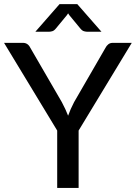

<svg xmlns="http://www.w3.org/2000/svg" viewBox="-21 -930 672 950"><path d="M368 0H262V-284L-1 -718H92.5Q117 -718 129 -693.5L285 -424.5Q304 -389 316 -357.5Q327 -389 345.5 -424.5L501 -693.5Q505.5 -703 514.5 -710.5Q523.5 -718 537 -718H631L368 -284ZM481 -773H410Q403.5 -773 394.5 -775.5Q385.5 -778 376.5 -789L322 -855L316 -864L310 -855L255.5 -789Q246.5 -778 237.5 -775.5Q228.5 -773 222 -773H154L273.5 -909.5H361.5Z"/></svg>

Font: Verano Sans Medium
Style: Regular
Weight: 500
Designer: Lukasz Dziedzic with Adam Twardoch and Botio Nikoltchev
Foundry: tyPoland Lukasz Dziedzic
Version: Version 3.001;December 28, 2019;FontCreator 12.0.0.2547 64-b